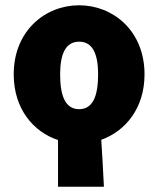

<svg xmlns="http://www.w3.org/2000/svg" viewBox="-20 -532 600 728"><path d="M280 -118C228 -118 208 -168 208 -250C208 -326 228 -374 280 -374C332 -374 352 -326 352 -250C352 -168 332 -118 280 -118ZM200 176H374C371 119 368 58 364 -2C456 -35 528 -122 528 -250C528 -416 408 -512 280 -512C152 -512 32 -416 32 -250C32 -120 106 -32 200 -1Z"/></svg>

Font: Giro Sans Black
Style: Regular
Weight: 900
Designer: Paul D. Hunt
Foundry: Adobe Systems Incorporated
Version: Version 1.000;PS 1.0;hotconv 1.0.88;makeotf.lib2.5.647800